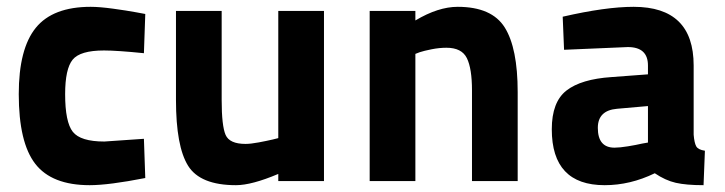

<svg xmlns="http://www.w3.org/2000/svg" viewBox="-20 -531 2126 563"><path d="M246 -511Q272 -511 312 -505.5Q352 -500 379 -495L406 -490L402 -375Q323 -383 285 -383Q215 -383 193 -356Q171 -329 171 -255Q171 -173 193.5 -144.5Q216 -116 286 -116L402 -124L406 -9Q299 12 243 12Q132 12 83.5 -50.5Q35 -113 35 -255Q35 -388 85 -449.5Q135 -511 246 -511Z M796 -499H930V0H796V-21Q718 12 672 12Q567 12 531.5 -45Q496 -102 496 -238V-499H630V-238Q630 -162 641.5 -135.5Q653 -109 700 -109Q715 -109 739 -113.5Q763 -118 780 -122L796 -126Z M1198 0H1064V-499H1198V-471Q1265 -511 1322 -511Q1422 -511 1460 -450.5Q1498 -390 1498 -261V0H1364V-266Q1364 -330 1349 -360.5Q1334 -391 1289 -391Q1268 -391 1245.5 -386.5Q1223 -382 1211 -378L1198 -373Z M2014 -339V-136Q2016 -112 2021.5 -102Q2027 -92 2047 -89L2043 12Q1992 12 1961.5 5Q1931 -2 1900 -23Q1828 12 1753 12Q1598 12 1598 -152Q1598 -232 1641 -265.5Q1684 -299 1773 -305L1880 -313V-339Q1880 -393 1821 -393L1634 -385L1630 -482Q1756 -511 1838 -511Q2014 -511 2014 -339ZM1880 -220 1789 -212Q1733 -207 1733 -156Q1733 -98 1782 -98Q1797 -98 1821.5 -102Q1846 -106 1863 -110L1880 -113Z"/></svg>

Font: TypoPRO Titillium Text
Style: 999 wt
Weight: 900
Designer: Accademia di Belle Arti di Urbino and others
Foundry: Accademia di Belle Arti di Urbino and others.
Version: Version 25.000